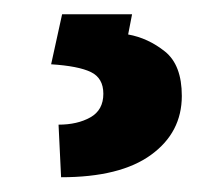

<svg xmlns="http://www.w3.org/2000/svg" viewBox="-20 -22 304 264"><path d="M65.4 -2.4H161.6L156.2 25.4Q183.6 30.3 206.8 48.8Q230 67.4 230 109.9Q230 160.2 187.7 190.9Q145.5 221.7 64 221.7L60.5 149.4Q86.4 149.4 104.2 139.4Q122.1 129.4 122.1 106.9Q122.1 85.4 105 77.1Q87.9 68.8 50.3 66.4Z"/></svg>

Font: Vazirmatn UI SemiBold
Style: Regular
Weight: 600
Designer: Saber Rastikerdar
Foundry: Saber Rastikerdar
Version: Version 33.003